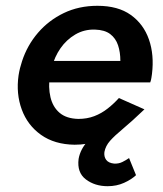

<svg xmlns="http://www.w3.org/2000/svg" viewBox="-20 -490 563 662"><path d="M104 -206H498Q501 -214 502 -221.5Q503 -229 504 -235Q512 -301 493.5 -354Q475 -407 431 -438.5Q387 -470 316 -470Q252 -470 200 -445Q148 -420 111 -377Q74 -334 56 -279Q52 -267 49 -255Q46 -243 44 -230Q35 -167 55 -112.5Q75 -58 121.5 -25Q168 8 237 9Q279 9 311.5 -3Q344 -15 371.5 -33.5Q399 -52 424.5 -73.5Q450 -95 478 -113L390 -152Q373 -133 351.5 -116Q330 -99 305 -89.5Q280 -80 250 -80Q209 -81 185.5 -101Q162 -121 154 -155Q146 -189 152 -230L159 -258Q168 -294 188.5 -323.5Q209 -353 239.5 -371Q270 -389 307 -388Q341 -387 360 -372.5Q379 -358 387 -334Q395 -310 395 -280H116ZM425 55Q415 62 402 68.5Q389 75 373 74Q354 72 346 61Q338 50 340 34Q344 13 359.5 -4.5Q375 -22 404.5 -46.5Q434 -71 478 -113L412 -101Q381 -81 345.5 -57Q310 -33 283.5 -4.5Q257 24 251 58Q245 105 276 128.5Q307 152 351 152Q382 152 407.5 140.5Q433 129 449 114Z"/></svg>

Font: Jost Medium
Style: Italic
Weight: 500
Italic angle: -5°
Version: Version 3.710